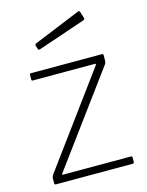

<svg xmlns="http://www.w3.org/2000/svg" viewBox="-114 -823 686 894"><g transform="rotate(-15 229.0 -376.0)"><path d="M36 -7V-30Q36 -39 44 -50L365 -487Q368 -491 367 -493Q366 -495 362 -495H65Q61 -495 59.5 -496.5Q58 -498 58 -502V-523Q58 -530 64 -530H408Q413 -530 413 -524V-499Q413 -486 406 -478L85 -42Q79 -35 87 -35H414Q420 -35 420 -29V-8Q420 0 412 0H42Q36 0 36 -7ZM369 -716 370 -712Q370 -707 362 -704L135 -627Q133 -626 130 -626Q125 -626 124 -632L119 -647Q118 -651 119 -653.5Q120 -656 122 -657L351 -751Q353 -752 355.5 -751Q358 -750 359 -748Z"/></g></svg>

Font: Libre Franklin Thin
Style: Regular
Weight: 250
Designer: Pablo Impallari, Rodrigo Fuenzalida
Foundry: Impallari Type
Version: Version 1.002; ttfautohint (v1.5)